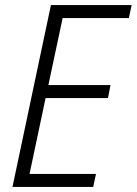

<svg xmlns="http://www.w3.org/2000/svg" viewBox="-20 -734 537 754"><path d="M29 0 180 -714H497L486 -663H226L170 -400H414L404 -349H159L96 -51H357L346 0Z"/></svg>

Font: Noto Sans SemiCondensed Light
Style: Italic
Weight: 300
Width: 4
Italic angle: -12°
Designer: Monotype Design Team
Foundry: Monotype Imaging Inc.
Version: Version 2.013; ttfautohint (v1.8.4.7-5d5b)